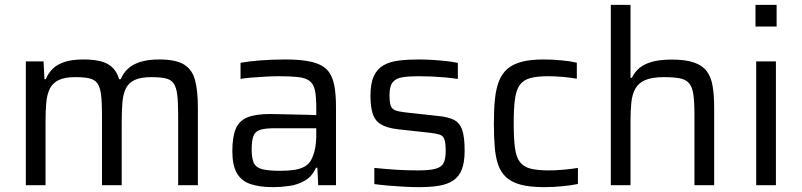

<svg xmlns="http://www.w3.org/2000/svg" viewBox="-20 -763 3303 791"><path d="M86.4 0V-510H159.5L163.1 -436.8H168.7Q178.4 -460.8 196.6 -479.1Q214.8 -497.4 245.6 -507.7Q276.4 -518 323.6 -518Q391.6 -518 424.9 -498.6Q458.2 -479.3 470.8 -436.8H477.4Q487.1 -460.8 506.3 -479.1Q525.5 -497.4 557.3 -507.7Q589.1 -518 636.3 -518Q704.5 -518 738.6 -496.9Q772.7 -475.7 783.9 -431.7Q795.2 -387.7 795.2 -319.5V0H714V-290.5Q714 -342.7 710.1 -373.5Q706.2 -404.3 694.9 -419.9Q683.7 -435.4 661.6 -440.3Q639.5 -445.2 603.2 -445.2Q559.9 -445.2 535 -433.5Q510 -421.9 498.7 -398.9Q487.4 -375.9 484.4 -342Q481.4 -308 481.4 -263.5V0H400.2V-290.5Q400.2 -342.7 396.3 -373.5Q392.4 -404.3 381.1 -419.9Q369.9 -435.4 347.8 -440.3Q325.8 -445.2 289.5 -445.2Q246.1 -445.2 221.2 -432.9Q196.3 -420.5 184.9 -397Q173.6 -373.6 170.6 -339.6Q167.6 -305.7 167.6 -263.5V0Z M1104.9 8Q1049 8 1011.5 -4.9Q974 -17.8 955.6 -50.1Q937.2 -82.4 937.2 -140.2Q937.2 -197.8 950.8 -231.2Q964.3 -264.6 998.1 -279Q1031.9 -293.3 1092.6 -293.3Q1103.5 -293.3 1124.9 -292.8Q1146.4 -292.3 1174.3 -291.6Q1202.2 -290.9 1230.5 -290.4Q1258.9 -289.9 1283 -288.9V-320.7Q1283 -365.9 1277.3 -391.6Q1271.6 -417.3 1255 -429.8Q1238.4 -442.2 1207.5 -445.6Q1176.5 -449 1126.5 -449Q1104.6 -449 1074.7 -447.3Q1044.7 -445.6 1016.5 -443.4Q988.3 -441.1 971 -438.2V-504.4Q1008.7 -511 1056.6 -514.5Q1104.5 -518 1155.2 -518Q1209.1 -518 1246.3 -511.6Q1283.5 -505.3 1307.1 -491.4Q1330.7 -477.5 1342.7 -454.3Q1354.7 -431.2 1359.4 -398.2Q1364.2 -365.1 1364.2 -320.8V0H1291L1287.5 -72.1H1281.9Q1266.2 -36.6 1236.6 -19.2Q1207 -1.9 1172.1 3Q1137.1 8 1104.9 8ZM1135.4 -59.3Q1163.9 -59.3 1189 -62.6Q1214.1 -65.8 1233.3 -75.8Q1252.5 -85.9 1262.8 -105.7Q1273.5 -127 1278.2 -151.7Q1283 -176.3 1283 -208.9V-234.7H1113.4Q1074.3 -234.7 1053.3 -228.6Q1032.3 -222.5 1024.6 -203.7Q1016.8 -184.8 1016.8 -146.7Q1016.8 -110.5 1025.8 -91.5Q1034.8 -72.4 1060.6 -65.9Q1086.3 -59.3 1135.4 -59.3Z M1706.6 8Q1678.5 8 1645.1 6.2Q1611.7 4.5 1579.8 1.7Q1547.8 -1.1 1522.2 -4.6V-71.3Q1545.8 -69 1568.2 -67Q1590.5 -65 1612.8 -63.7Q1635 -62.5 1656.9 -61.7Q1678.9 -61 1702.2 -61Q1753.6 -61 1777.6 -68.7Q1801.5 -76.4 1808.9 -94.2Q1816.2 -111.9 1816.2 -140.6Q1816.2 -174.1 1810.9 -188.9Q1805.5 -203.7 1791.7 -208.3Q1777.9 -213 1751.2 -216L1618.9 -230.5Q1572.2 -236.1 1547.9 -251.6Q1523.7 -267.1 1514.9 -296.1Q1506.2 -325.1 1506.2 -368.7Q1506.2 -419.2 1520.1 -449.2Q1533.9 -479.3 1560 -494.1Q1586.1 -508.9 1623.2 -513.5Q1660.3 -518 1705.7 -518Q1732 -518 1761.2 -516.2Q1790.4 -514.5 1818.1 -511.4Q1845.7 -508.4 1866.2 -503.8V-437.7Q1840.4 -441.6 1813.6 -444Q1786.7 -446.5 1759.4 -447.8Q1732.1 -449 1704.5 -449Q1665.7 -449 1638.8 -444.9Q1612 -440.8 1598.3 -424.7Q1584.7 -408.7 1584.7 -371.8Q1584.7 -342.7 1589.5 -328.4Q1594.3 -314 1608 -308.7Q1621.7 -303.3 1647.4 -300.3L1785 -285.2Q1825.5 -281.2 1849.2 -269.7Q1873 -258.1 1883.6 -229.3Q1894.2 -200.4 1894.2 -142.2Q1894.2 -94.4 1882.5 -64.8Q1870.9 -35.1 1847 -19.3Q1823.1 -3.5 1788 2.3Q1753 8 1706.6 8Z M2222.2 8Q2164.5 8 2126.6 -1.8Q2088.8 -11.6 2066.2 -31.9Q2043.7 -52.3 2032.7 -83.3Q2021.7 -114.3 2018.2 -157.3Q2014.7 -200.3 2014.7 -255.1Q2014.7 -312 2019.1 -355.1Q2023.6 -398.2 2036 -429.5Q2048.5 -460.8 2071.3 -480Q2094 -499.2 2130 -508.6Q2165.9 -518 2218.8 -518Q2254 -518 2292.4 -514.5Q2330.8 -510.9 2356.4 -504.8V-438.7Q2332.6 -443.1 2299.5 -446.1Q2266.3 -449 2238.9 -449Q2191.9 -449 2163.6 -440.9Q2135.3 -432.9 2120.7 -411.9Q2106.2 -391 2101.3 -353.1Q2096.4 -315.1 2096.4 -255.5Q2096.4 -193.9 2101.3 -155.2Q2106.2 -116.5 2121.5 -96.1Q2136.8 -75.7 2165.6 -68.3Q2194.5 -61 2241.3 -61Q2269 -61 2301.8 -63.9Q2334.5 -66.8 2360.9 -71.2V-5.1Q2335.7 0.5 2297 4.2Q2258.4 8 2222.2 8Z M2496.4 0V-743H2577.6V-442.6H2583.2Q2593.5 -464.3 2612.4 -481.2Q2631.3 -498 2664 -507.7Q2696.7 -517.5 2747.6 -517.5Q2804.3 -517.5 2838.9 -505.6Q2873.4 -493.8 2891.6 -469.7Q2909.7 -445.7 2915.9 -408.2Q2922.2 -370.7 2922.2 -319.5V0H2841V-290.5Q2841 -342.7 2836.6 -373.5Q2832.2 -404.3 2819 -419.9Q2805.8 -435.4 2780.9 -440.3Q2755.9 -445.2 2715.1 -445.2Q2666 -445.2 2637.8 -432.9Q2609.7 -420.5 2596.9 -396.8Q2584.1 -373.1 2580.9 -339.4Q2577.6 -305.7 2577.6 -263.5V0Z M3092.5 -653.7V-743H3179.5V-653.7ZM3095.4 0V-510H3176.6V0Z"/></svg>

Font: Saira Thin
Style: Regular
Weight: 100
Designer: Hector Gatti with collaboration of the Omnibus-Type team
Foundry: Omnibus-Type
Version: Version 1.101